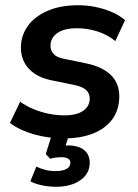

<svg xmlns="http://www.w3.org/2000/svg" viewBox="-20 -519 528 734"><path d="M226 10Q164 10 109.5 -5.5Q55 -21 18 -49L57 -130Q81 -113 109 -101.5Q137 -90 167 -84Q197 -78 226 -78Q273 -78 298 -95.5Q323 -113 323 -142Q323 -162 309.5 -174.5Q296 -187 269 -193L177 -212Q122 -223 91 -255.5Q60 -288 60 -337Q60 -382 85.5 -418.5Q111 -455 160.5 -477Q210 -499 280 -499Q312 -499 344.5 -492.5Q377 -486 406.5 -473.5Q436 -461 458 -442L421 -362Q390 -387 352 -399Q314 -411 274 -411Q225 -411 199 -392.5Q173 -374 173 -344Q173 -326 184.5 -313Q196 -300 221 -295L313 -276Q373 -263 404.5 -231.5Q436 -200 436 -151Q436 -100 410 -64Q384 -28 336.5 -9Q289 10 226 10ZM196 195Q167 195 140.5 189.5Q114 184 96 174L119 118Q136 126 153.5 130.5Q171 135 192 135Q219 135 234 127Q249 119 249 103Q249 93 240.5 87.5Q232 82 214 82Q205 82 195.5 83Q186 84 172 88L155 70L183 -20H249L225 56L194 45Q206 41 218 39Q230 37 240 37Q266 37 284.5 44.5Q303 52 313 67Q323 82 323 103Q323 145 287 170Q251 195 196 195Z"/></svg>

Font: Nunito Sans 12pt ExtraLight 12pt
Style: Bold Italic
Weight: 700
Italic angle: -9°
Version: Version 3.101;gftools[0.9.27]